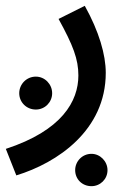

<svg xmlns="http://www.w3.org/2000/svg" viewBox="-48 -372 447 659"><path d="M8 230C149 187 315 75 315 -122C315 -184 292 -264 243 -352L153 -307C203 -216 221 -169 221 -113C221 -25 165 76 -28 139ZM75 4C106 4 131 -21 131 -52C131 -83 106 -109 75 -109C43 -109 18 -83 18 -52C18 -21 43 4 75 4ZM266 267C296 267 321 243 321 212C321 182 296 156 266 156C234 156 210 182 210 212C210 243 234 267 266 267Z"/></svg>

Font: Noto Sans Arabic UI Md
Style: Regular
Weight: 500
Designer: Monotype Design Team, Nadine Chahine and Nizar Qandah
Foundry: Monotype Imaging Inc.
Version: Version 2.010